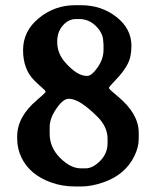

<svg xmlns="http://www.w3.org/2000/svg" viewBox="-20 -688 591 719"><path d="M276.9 -616.7H264.2Q236.8 -616.7 215.6 -592.8Q194.3 -568.8 194.3 -533.2V-529.8Q194.3 -487.8 225.1 -453.1Q269 -403.8 304.7 -403.8H307.1Q323.2 -403.8 345.5 -435.5Q367.7 -467.3 367.7 -501.5V-521.5Q366.7 -528.3 366.7 -531.2Q366.7 -563 339.8 -589.8Q313 -616.7 276.9 -616.7ZM382.8 -151.9V-168Q382.8 -212.9 345.7 -250Q277.8 -317.9 239.3 -317.9H236.3Q213.4 -317.9 184.1 -270.5Q166 -241.2 166 -211.4V-187Q166 -135.7 205.1 -96.7Q244.1 -57.6 282.7 -57.6H300.8Q327.1 -57.6 355 -85.4Q382.8 -113.3 382.8 -151.9ZM108.4 -386.7Q66.4 -428.7 66.4 -500.2Q66.4 -571.8 125.5 -620.1Q184.6 -668.5 261.2 -668.5H283.7Q359.9 -668.5 416 -624.5Q472.2 -580.6 472.2 -516.1Q472.2 -474.1 457 -446.3Q441.9 -418.5 414.8 -390.4Q387.7 -362.3 387.7 -358.4Q387.7 -354.5 419.9 -328.1Q499 -263.2 499.5 -191.9V-170.4Q499.5 -169.4 499.5 -168.5Q499.5 -136.7 483.4 -104Q449.2 -33.7 367.7 -5.4Q323.2 10.3 284.7 10.3H261.7Q213.4 10.3 172.4 -4.4Q92.3 -32.7 61 -96.7Q44.4 -130.9 44.4 -167V-177.2Q44.4 -251 118.7 -313.5Q150.9 -340.8 150.9 -344.5Q150.9 -348.1 136.5 -360.6Q122.1 -373 108.4 -386.7Z"/></svg>

Font: Averia Serif Libre RX
Style: Bold
Weight: 700
Version: Version 1.002